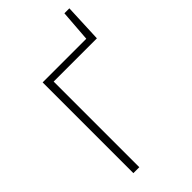

<svg xmlns="http://www.w3.org/2000/svg" viewBox="-251 -909 986 986"><g transform="rotate(-45 242.0 -415.5)"><path d="M98 0H141V-622H455L464 -831H428L415 -659H98Z"/></g></svg>

Font: Source Sans Pro Light
Style: Regular
Weight: 300
Designer: Paul D. Hunt
Foundry: Adobe Systems Incorporated
Version: Version 3.006;hotconv 1.0.111;makeotfexe 2.5.65597